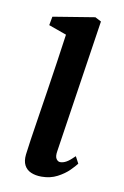

<svg xmlns="http://www.w3.org/2000/svg" viewBox="-70 -597 422 651"><g transform="rotate(10 141.0 -272.0)"><path d="M119 10Q98 10 82.5 3.2Q67 -3.5 59.5 -18Q52 -32.5 54.5 -55Q56.5 -72.5 61.5 -106.2Q66.5 -140 73.5 -184.5Q80.5 -229 88.2 -279.2Q96 -329.5 103.5 -380.8Q111 -432 117.5 -478.5L56 -500.5L61.5 -530.5L205.5 -554L226.5 -543L157 -84Q154 -66 159.5 -57.8Q165 -49.5 173 -49.5Q183.5 -49.5 194.5 -55.8Q205.5 -62 222 -78.5L234.5 -55Q228 -46 212.5 -30.5Q197 -15 173.2 -2.5Q149.5 10 119 10Z"/></g></svg>

Font: Merriweather 48pt
Style: Italic
Weight: 400
Italic angle: -7.8°
Version: Version 2.101